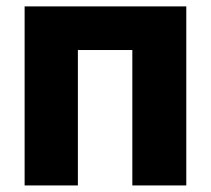

<svg xmlns="http://www.w3.org/2000/svg" viewBox="-20 -565 643 585"><path d="M547.6 -545.5V0H383.2V-412.6H217.3V0H55V-545.5Z"/></svg>

Font: Inter P Extra Bold
Style: Regular
Weight: 800
Designer: Rasmus Andersson
Foundry: rsms
Version: Version 3.018;git-588b23468